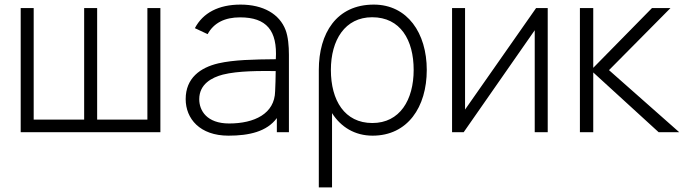

<svg xmlns="http://www.w3.org/2000/svg" viewBox="-20 -575 2974 835"><path d="M70 0H677.5V-540H621V-55H402.5V-540H346V-55H126.5V-540H70Z M827.5 -452.5 883 -426.5C910 -476 958 -499.5 1024 -499.5C1139 -499.5 1187 -442.5 1179.5 -317.5C1081.5 -316.5 998 -315 929.5 -299.5C851 -281 787.5 -235.5 787.5 -144C787.5 -59 849 15 973.5 15C1063.5 15 1140.5 -2.5 1184 -61.5V0H1236.5V-336.5C1236.5 -375 1233 -415.5 1222 -444.5C1195.5 -514 1125 -555 1026 -555C930.5 -555 862.5 -519 827.5 -452.5ZM846.5 -143.5C846.5 -209.5 901.5 -238 949 -250.5C1016 -267.5 1112 -266.5 1179 -266C1178.5 -237.5 1178 -201 1176.5 -178C1174.5 -80.5 1086.5 -38 976.5 -38C879.5 -38 846.5 -94 846.5 -143.5Z M1600.5 15C1752.5 15 1836 -109 1836 -271C1836 -431 1752 -555 1605.5 -555C1443.5 -555 1366.5 -430.5 1366.5 -271V240H1424V-83C1462.5 -22.5 1523 15 1600.5 15ZM1419 -271C1419 -401 1480.5 -500 1598.5 -500C1721.5 -500 1779 -401 1779 -271C1779 -140 1718.5 -40 1599.5 -40C1478.5 -40 1419 -138.5 1419 -271Z M2362 -540H2311.5L2002.5 -98.5V-540H1946V0H1996.5L2305.5 -443.5V0H2362Z M2502 0H2560V-260L2844.5 0H2934L2628.5 -270L2896 -540H2815.5L2560 -280V-540H2502Z"/></svg>

Font: Eudonet Light
Style: Regular
Weight: 300
Designer: Mikhail Sharanda
Foundry: Mikhail Sharanda
Version: Version 4.503;Glyphs 3.1.2 (3151)